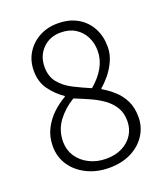

<svg xmlns="http://www.w3.org/2000/svg" viewBox="-138 -833 811 941"><g transform="rotate(-20 267.5 -363.0)"><path d="M271 13Q206 13 154.5 -12.5Q103 -38 74 -81.5Q45 -125 45 -181Q45 -231 66 -271.5Q87 -312 119 -341.5Q151 -371 184 -389V-393Q145 -419 114.5 -460Q84 -501 84 -559Q84 -612 109 -652.5Q134 -693 176.5 -716Q219 -739 272 -739Q333 -739 376 -714Q419 -689 442 -646Q465 -603 465 -548Q465 -509 448.5 -473.5Q432 -438 409.5 -411Q387 -384 366 -367V-362Q397 -344 425.5 -318.5Q454 -293 471.5 -257.5Q489 -222 489 -172Q489 -121 461.5 -78.5Q434 -36 385 -11.5Q336 13 271 13ZM323 -383Q366 -419 389 -460Q412 -501 412 -546Q412 -586 395.5 -619Q379 -652 347.5 -672Q316 -692 271 -692Q214 -692 177 -654.5Q140 -617 140 -559Q140 -510 166.5 -477.5Q193 -445 235.5 -423.5Q278 -402 323 -383ZM272 -34Q320 -34 356 -52.5Q392 -71 411.5 -102.5Q431 -134 431 -173Q431 -215 413 -244.5Q395 -274 365.5 -295.5Q336 -317 298 -334Q260 -351 220 -367Q168 -336 134 -290Q100 -244 100 -184Q100 -142 122 -108Q144 -74 183.5 -54Q223 -34 272 -34Z"/></g></svg>

Font: Noto Sans SC Thin Light
Style: Regular
Weight: 300
Version: Version 2.004-H2;hotconv 1.0.118;makeotfexe 2.5.65603